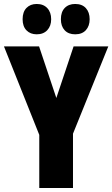

<svg xmlns="http://www.w3.org/2000/svg" viewBox="-20 -948 566 968"><path d="M264 -454 351 -714H526L348 -274V0H178V-268L0 -714H177ZM94 -851Q94 -888 113.5 -908Q133 -928 165 -928Q199 -928 218.5 -907Q238 -886 238 -851Q238 -817 218.5 -796Q199 -775 165 -775Q133 -775 113.5 -795Q94 -815 94 -851ZM287 -851Q287 -888 306.5 -908Q326 -928 359 -928Q394 -928 413 -907Q432 -886 432 -851Q432 -817 413 -796Q394 -775 359 -775Q325 -775 306 -795.5Q287 -816 287 -851Z"/></svg>

Font: Noto Sans Sinhala UI ExtraCondensed Black
Style: Regular
Weight: 900
Width: 2
Designer: Jelle Bosma - Monotype Design Team
Foundry: Monotype Imaging Inc.
Version: Version 2.006; ttfautohint (v1.8.4.7-5d5b)